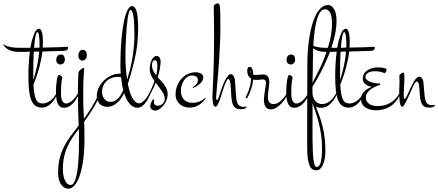

<svg xmlns="http://www.w3.org/2000/svg" viewBox="-155 -647 2595 1137"><path d="M189.9 -106Q186.5 -96.2 179.2 -79.6Q171.9 -63 159.4 -47.1Q147 -31.2 129.2 -20Q111.3 -8.8 87.9 -9.8Q66.9 -11.2 52.7 -22Q38.6 -32.7 29.8 -54.9Q21 -77.1 17.1 -111.1Q13.2 -145 13.2 -192.9Q13.2 -238.8 15.6 -275.6Q18.1 -312.5 22 -340.8Q-0.5 -339.8 -17.3 -339.8Q-34.2 -339.8 -41 -339.8Q-55.2 -339.8 -69.1 -341.8Q-83 -343.8 -95.2 -348.6Q-107.4 -353.5 -117.7 -361.6Q-127.9 -369.6 -134.8 -381.8L-132.8 -386.2Q-132.3 -385.3 -128.2 -381.6Q-124 -377.9 -113.3 -374Q-102.5 -370.1 -84 -366.9Q-65.4 -363.8 -36.1 -363.8H24.9Q32.7 -407.7 40.8 -429.4Q48.8 -451.2 51.8 -457Q55.7 -465.3 63.2 -471.2Q70.8 -477.1 76.2 -477.1Q86.4 -477.1 92.8 -457.5Q99.1 -438 99.1 -397Q99.1 -389.6 98.6 -381.6Q98.1 -373.5 98.1 -365.2Q121.6 -365.7 142.8 -366.2Q164.1 -366.7 180.9 -367.2Q197.8 -367.7 209.2 -368.2Q220.7 -368.7 224.1 -369.1Q226.6 -369.1 232.4 -369.6Q238.3 -370.1 240.2 -370.1Q248 -370.1 248 -365.2Q248 -358.4 243.9 -352.8Q239.7 -347.2 227.1 -346.2Q224.6 -345.7 212.6 -345.5Q200.7 -345.2 182.6 -344.7Q164.6 -344.2 142.1 -343.5Q119.6 -342.8 96.2 -341.8Q91.3 -300.3 78.6 -251.2Q65.9 -202.1 43 -146Q44.9 -113.8 48.6 -92.3Q52.2 -70.8 58.6 -57.9Q64.9 -44.9 74.5 -39.6Q84 -34.2 97.2 -34.2Q111.3 -34.2 123.5 -39.6Q135.7 -44.9 145.8 -53Q155.8 -61 163.3 -70.6Q170.9 -80.1 176 -88.4Q181.2 -96.7 183.8 -102.1Q186.5 -107.4 187 -107.9ZM77.1 -341.8Q68.8 -341.8 61 -341.3Q53.2 -340.8 44.9 -340.8Q43.5 -313 42.7 -283.7Q42 -254.4 42 -228V-172.9Q56.2 -217.3 65.2 -259.3Q74.2 -301.3 77.1 -341.8ZM46.9 -363.8Q54.7 -363.8 62.7 -364.5Q70.8 -365.2 79.1 -365.2V-381.8Q79.1 -406.2 77.6 -420.9Q76.2 -435.5 74.5 -443.6Q72.8 -451.7 70.6 -454.3Q68.4 -457 66.9 -457Q63 -457 60.1 -449.7Q57.1 -442.4 54.7 -429.9Q52.2 -417.5 50.3 -400.4Q48.3 -383.3 46.9 -363.8Z M194.3 -203.1Q198.2 -203.1 201.9 -200.9Q205.6 -198.7 208.3 -196.3Q210.9 -193.8 212.6 -191.2Q214.4 -188.5 214.4 -188Q214.4 -187.5 213.1 -182.9Q211.9 -178.2 210.2 -167.5Q208.5 -156.7 207.3 -139.4Q206.1 -122.1 206.1 -96.2Q206.1 -61.5 214.6 -47.9Q223.1 -34.2 235.4 -34.2Q247.6 -34.2 259.5 -41.5Q271.5 -48.8 282.2 -60.5Q293 -72.3 302.5 -87.2Q312 -102.1 319.3 -117.2L322.3 -115.2Q320.3 -110.4 316.4 -100.3Q312.5 -90.3 306.6 -78.6Q300.8 -66.9 292.7 -54.4Q284.7 -42 274.2 -32Q263.7 -22 251.2 -15.4Q238.8 -8.8 224.1 -8.8Q213.9 -8.8 205.3 -12.7Q196.8 -16.6 190.2 -27.1Q183.6 -37.6 179.9 -56.2Q176.3 -74.7 176.3 -104Q176.3 -119.1 177.5 -136.5Q178.7 -153.8 180.9 -168.7Q183.1 -183.6 186.5 -193.4Q189.9 -203.1 194.3 -203.1ZM206.1 -324.2Q218.3 -324.2 223.6 -315.7Q229 -307.1 229 -294.9Q229 -280.8 221.2 -272.9Q213.4 -265.1 202.1 -265.1Q193.8 -265.1 186 -271.5Q178.2 -277.8 178.2 -292Q178.2 -307.6 186 -315.9Q193.8 -324.2 206.1 -324.2Z M189 377Q189 327.6 198.7 289.8Q208.5 252 225.1 219.7Q241.7 187.5 263.9 158.2Q286.1 128.9 311 96.2Q310.1 72.8 309.3 51.3Q308.6 29.8 307.9 6.3Q307.1 -17.1 306.6 -43.9Q306.2 -70.8 306.2 -105Q306.2 -114.7 306.6 -132.3Q307.1 -149.9 307.6 -167.2Q308.1 -184.6 308.6 -198Q309.1 -211.4 309.1 -212.9Q309.1 -217.8 310.8 -221.2Q312.5 -224.6 314 -226.1Q315.4 -228 318.8 -231.2Q322.3 -234.4 326.4 -237.5Q330.6 -240.7 334 -242.9Q337.4 -245.1 338.9 -245.1Q342.3 -245.1 342.8 -243.2Q343.3 -241.2 343.3 -240.2Q343.3 -239.3 342.5 -228.8Q341.8 -218.3 340.6 -199.7Q339.4 -181.2 338.6 -155.8Q337.9 -130.4 337.9 -100.1Q337.9 -69.8 338.1 -46.9Q338.4 -23.9 339.1 -5.9Q339.8 12.2 340.6 27.1Q341.3 42 342.3 56.2Q364.3 25.9 386.2 -9.3Q408.2 -44.4 430.2 -89.8L437 -83Q414.6 -32.7 390.6 4.9Q366.7 42.5 343.3 74.2Q344.2 93.8 344.7 116.9Q345.2 140.1 345.2 174.8Q345.2 248.5 337.2 304Q329.1 359.4 315.9 396.2Q302.7 433.1 285.6 451.7Q268.6 470.2 250 470.2Q238.3 470.2 227.1 464.1Q215.8 458 207.5 446.3Q199.2 434.6 194.1 417.2Q189 399.9 189 377ZM313 189.9Q313 168 312.5 149.9Q312 131.8 312 115.2Q292 141.6 274.9 166.7Q257.8 191.9 244.9 220Q231.9 248 224.6 281.2Q217.3 314.5 217.3 356.9Q217.3 371.1 219.7 387.2Q222.2 403.3 227.8 417Q233.4 430.7 241.9 439.5Q250.5 448.2 263.2 448.2Q272.9 448.2 280.8 437.7Q288.6 427.2 293.9 408.9Q299.3 390.6 303 365.7Q306.6 340.8 308.8 312Q311 283.2 312 252.2Q313 221.2 313 189.9ZM334 -352.1Q345.2 -352.1 352.1 -344.2Q358.9 -336.4 358.9 -320.8Q358.9 -303.7 350.8 -295.9Q342.8 -288.1 332 -288.1Q324.7 -288.1 316.9 -294.7Q309.1 -301.3 309.1 -317.9Q309.1 -333.5 316.7 -342.8Q324.2 -352.1 334 -352.1Z M560.1 -210.9Q558.6 -225.1 558.3 -240.2Q558.1 -255.4 558.1 -272Q558.1 -307.1 559.8 -345.9Q561.5 -384.8 565.2 -422.4Q568.8 -460 574.2 -494.1Q579.6 -528.3 587.4 -554.2Q595.2 -580.1 605 -595.5Q614.7 -610.8 627 -610.8Q645.5 -610.8 654.3 -578.1Q663.1 -545.4 663.1 -477.1Q663.1 -437 658 -387.5Q652.8 -337.9 640.1 -286.1Q629.4 -241.7 619.9 -208.3Q610.4 -174.8 602.1 -149.9Q606.4 -126.5 613 -105.5Q619.6 -84.5 627.9 -68.8Q636.2 -53.2 646.5 -44.2Q656.7 -35.2 668.9 -35.2Q679.2 -35.2 689.5 -43.5Q699.7 -51.8 708.7 -63Q717.8 -74.2 724.9 -85.9Q731.9 -97.7 735.8 -105L740.2 -103Q740.2 -103 737.8 -96.2Q735.4 -89.4 730.5 -78.9Q725.6 -68.4 718.5 -56.2Q711.4 -43.9 702.6 -33.4Q693.8 -22.9 683.1 -15.9Q672.4 -8.8 660.2 -8.8Q633.8 -8.8 613.8 -31.2Q593.8 -53.7 580.1 -96.2Q573.2 -80.6 563 -65.7Q552.7 -50.8 540 -39.3Q527.3 -27.8 512 -21Q496.6 -14.2 480 -14.2Q467.3 -14.2 455.8 -18.6Q444.3 -22.9 436 -31.5Q427.7 -40 422.9 -51.8Q418 -63.5 418 -78.1Q418 -103 429.2 -126.7Q440.4 -150.4 459.5 -169.2Q478.5 -188 503.2 -199.5Q527.8 -210.9 555.2 -210.9ZM618.2 -587.9Q612.8 -587.9 608.6 -574Q604.5 -560.1 601.1 -537.1Q597.7 -514.2 595.2 -484.4Q592.8 -454.6 591.1 -423.3Q589.4 -392.1 588.6 -361.6Q587.9 -331.1 587.9 -306.2Q587.9 -277.3 590.3 -243.4Q592.8 -209.5 598.1 -175.8Q605.5 -199.2 613.3 -228.8Q621.1 -258.3 627.2 -292.2Q633.3 -326.2 637.2 -364Q641.1 -401.9 641.1 -442.9Q641.1 -476.6 639.6 -503.4Q638.2 -530.3 635.5 -549.1Q632.8 -567.9 628.4 -577.9Q624 -587.9 618.2 -587.9ZM499 -43.9Q514.2 -43.9 525.9 -50.5Q537.6 -57.1 546.9 -67.1Q556.2 -77.1 563 -89.4Q569.8 -101.6 575.2 -112.8Q570.3 -130.4 567.4 -149.2Q564.5 -168 562 -189Q554.7 -191.9 545.9 -191.9Q520.5 -191.9 502.2 -183.8Q483.9 -175.8 472.2 -163.1Q460.4 -150.4 454.8 -134.8Q449.2 -119.1 449.2 -104Q449.2 -78.1 463.1 -61Q477.1 -43.9 499 -43.9Z M708 -59.1Q724.6 -85.4 737.8 -113Q751 -140.6 759.8 -167Q748 -183.6 740 -200.9Q731.9 -218.3 731.9 -236.8Q731.9 -254.9 735.4 -269.5Q738.8 -284.2 744.6 -294.4Q750.5 -304.7 757.8 -310.3Q765.1 -315.9 772.9 -315.9Q783.7 -315.9 790.3 -305.2Q796.9 -294.4 795.9 -277.8Q794.9 -258.3 790.8 -235.8Q786.6 -213.4 778.8 -189.9Q788.6 -178.7 799.1 -167.7Q809.6 -156.7 818.1 -145Q826.7 -133.3 832.3 -119.9Q837.9 -106.4 837.9 -90.8Q837.9 -69.3 829.8 -51.3Q821.8 -33.2 810.5 -20Q799.3 -6.8 787.1 0.5Q774.9 7.8 766.1 7.8Q751 7.8 742.9 0Q734.9 -7.8 734.9 -17.1Q734.9 -24.4 737.3 -31.7Q739.7 -39.1 742.9 -45.2Q746.1 -51.3 749.3 -55.2Q752.4 -59.1 753.9 -59.1Q756.3 -59.1 757.1 -57.4Q757.8 -55.7 757.8 -54.2Q757.8 -51.8 757.3 -47.4Q756.8 -43 756.8 -40Q756.8 -31.7 762.5 -26.4Q768.1 -21 780.8 -21Q786.1 -21 793 -23.4Q799.8 -25.9 806.2 -31.2Q812.5 -36.6 816.7 -44.7Q820.8 -52.7 820.8 -64Q820.8 -74.2 815.9 -85.4Q811 -96.7 803.2 -108.4Q795.4 -120.1 785.9 -132.3Q776.4 -144.5 767.1 -157.2Q755.9 -129.4 742.4 -103.3Q729 -77.1 713.9 -55.2ZM745.1 -262.2Q745.1 -243.7 752 -229.2Q758.8 -214.8 770 -201.2Q773.9 -216.3 775.4 -230.2Q776.9 -244.1 776.9 -256.8Q776.9 -291 761.7 -291Q757.3 -291 751.2 -284.4Q745.1 -277.8 745.1 -262.2Z M1004.9 -219.2Q1012.2 -219.2 1020 -217.3Q1027.8 -215.3 1034.2 -211.7Q1040.5 -208 1044.7 -202.6Q1048.8 -197.3 1048.8 -189.9Q1048.8 -174.3 1039.3 -162.6Q1029.8 -150.9 1018.6 -142.6Q1005.4 -133.3 988.8 -126L985.8 -130.9Q994.6 -135.7 1001.5 -142.1Q1007.3 -147.5 1012.2 -155.5Q1017.1 -163.6 1017.1 -173.8Q1017.1 -183.6 1008.3 -191.9Q999.5 -200.2 983.9 -200.2Q968.3 -200.2 955.8 -192.1Q943.4 -184.1 934.6 -171.1Q925.8 -158.2 920.9 -141.8Q916 -125.5 916 -108.9Q916 -94.7 920.2 -81.8Q924.3 -68.8 932.6 -59.1Q940.9 -49.3 954.1 -43.7Q967.3 -38.1 985.8 -38.1Q1003.9 -38.1 1017.6 -42.7Q1031.2 -47.4 1040.5 -52.7Q1051.3 -59.1 1059.1 -67.9L1063 -64.9Q1053.2 -49.3 1039.6 -37.1Q1027.3 -26.9 1009.3 -18.3Q991.2 -9.8 965.8 -9.8Q952.1 -9.8 937.7 -14.4Q923.3 -19 911.6 -28.6Q899.9 -38.1 892.3 -53Q884.8 -67.9 884.8 -87.9Q884.8 -113.8 893.8 -137.7Q902.8 -161.6 918.9 -179.7Q935.1 -197.8 957 -208.5Q979 -219.2 1004.9 -219.2Z M1103 -74.2Q1103 -86.9 1104.5 -115.5Q1106 -144 1107.9 -188Q1109.9 -231.9 1111.3 -290.5Q1112.8 -349.1 1112.8 -421.9Q1112.8 -457.5 1112.5 -490.5Q1112.3 -523.4 1111.8 -549.1Q1111.3 -574.7 1111.1 -590.6Q1110.8 -606.4 1110.8 -607.9Q1110.8 -611.8 1112.1 -614.7Q1113.3 -617.7 1117.2 -620.1Q1120.1 -621.6 1124.3 -624.3Q1128.4 -627 1132.8 -627Q1138.2 -627 1141.1 -624Q1144 -621.6 1145.8 -615Q1147.5 -608.4 1148.4 -592.5Q1149.4 -576.7 1149.7 -548.6Q1149.9 -520.5 1149.9 -476.1Q1149.9 -435.1 1147.9 -391.1Q1146 -347.2 1143.3 -304.7Q1140.6 -262.2 1137.5 -223.1Q1134.3 -184.1 1131.6 -152.8Q1128.9 -121.6 1127 -100.8Q1125 -80.1 1125 -74.2Q1125 -71.8 1125 -68.4Q1125 -64.9 1125.5 -61.8Q1126 -58.6 1127 -56.4Q1127.9 -54.2 1129.9 -54.2Q1134.8 -54.2 1140.1 -69.8Q1145.5 -85.4 1153.8 -111.8Q1159.2 -128.4 1166 -145.5Q1172.9 -162.6 1180.4 -176.5Q1188 -190.4 1196 -199.2Q1204.1 -208 1211.9 -208Q1217.8 -208 1221.9 -204.6Q1226.1 -201.2 1229 -196Q1231.9 -190.9 1233.4 -185.1Q1234.9 -179.2 1235.8 -173.8Q1236.3 -168 1237.3 -156.2Q1238.3 -144.5 1239.3 -129.4Q1240.2 -114.3 1241.5 -97.7Q1242.7 -81.1 1244.1 -65.9Q1246.6 -38.6 1257.3 -26.4Q1268.1 -14.2 1285.2 -14.2Q1292 -14.2 1295.9 -15.1Q1299.8 -16.1 1303.2 -16.1Q1305.7 -16.1 1304.2 -11.2Q1303.2 -9.3 1295.9 -4.6Q1288.6 0 1270 0Q1254.4 0 1243.9 -5.1Q1233.4 -10.3 1227.3 -21.2Q1221.2 -32.2 1218 -50Q1214.8 -67.9 1213.9 -92.8Q1212.9 -106.9 1212.2 -122.3Q1211.4 -137.7 1209.7 -150.4Q1208 -163.1 1205.1 -171.1Q1202.1 -179.2 1196.8 -179.2Q1192.4 -179.2 1187 -169.2Q1181.6 -159.2 1176.5 -145.8Q1171.4 -132.3 1167 -118.9Q1162.6 -105.5 1160.2 -98.1Q1158.2 -92.3 1154.3 -78.6Q1150.4 -64.9 1145 -50.8Q1139.6 -36.6 1133.3 -25.9Q1127 -15.1 1120.1 -15.1Q1114.3 -15.1 1110.8 -21.7Q1107.4 -28.3 1105.7 -37.8Q1104 -47.4 1103.5 -57.4Q1103 -67.4 1103 -74.2Z M1403.8 -206.1Q1416 -206.1 1423.3 -200.9Q1430.7 -195.8 1434.3 -188.7Q1438 -181.6 1439 -174.3Q1439.9 -167 1439.9 -162.1Q1439.9 -156.2 1438.5 -143.6Q1437 -130.9 1435.5 -117.2Q1434.1 -103.5 1432.6 -91.8Q1431.2 -80.1 1431.2 -76.2Q1431.2 -66.4 1432.6 -58.3Q1434.1 -50.3 1438 -43.9Q1441.9 -37.6 1448.7 -34.2Q1455.6 -30.8 1466.8 -30.8Q1487.3 -30.8 1509.8 -51.3Q1532.2 -71.8 1551.8 -107.9L1554.7 -106Q1549.3 -87.9 1538.1 -69.1Q1526.9 -50.3 1512.2 -34.7Q1497.6 -19 1481 -9Q1464.4 1 1448.7 1Q1435.5 1 1427.5 -4.6Q1419.4 -10.3 1415 -18.8Q1410.6 -27.3 1409.2 -37.4Q1407.7 -47.4 1407.7 -56.2Q1407.7 -66.9 1409.7 -81.3Q1411.6 -95.7 1413.8 -110.1Q1416 -124.5 1418 -137.2Q1419.9 -149.9 1419.9 -157.2Q1419.9 -163.6 1417.7 -167.5Q1415.5 -171.4 1412.1 -173.6Q1408.7 -175.8 1405.3 -176.3Q1401.9 -176.8 1399.9 -176.8Q1394.5 -176.8 1386 -175.3Q1377.4 -173.8 1361.8 -173.8Q1357.4 -173.8 1353 -174.3Q1348.6 -174.8 1343.8 -175.8Q1342.3 -156.7 1337.6 -138.7Q1333 -120.6 1327.4 -105.5Q1321.8 -90.3 1315.9 -79.3Q1310.1 -68.4 1306.2 -64Q1299.8 -64 1299.8 -69.8Q1300.3 -72.8 1304.9 -81.8Q1309.6 -90.8 1315.2 -105Q1320.8 -119.1 1325.9 -138.7Q1331.1 -158.2 1332 -182.1Q1309.1 -195.3 1309.1 -229Q1309.1 -238.3 1312.7 -244.6Q1316.4 -251 1323.7 -251Q1334.5 -251 1339.1 -238.5Q1343.8 -226.1 1344.7 -205.1Q1348.1 -204.1 1351.3 -203.6Q1354.5 -203.1 1358.9 -203.1Q1371.6 -203.1 1382.6 -204.6Q1393.6 -206.1 1403.8 -206.1ZM1329.1 -217.8Q1329.1 -215.8 1331.1 -213.9Q1330.6 -216.3 1330.3 -218.8Q1330.1 -221.2 1329.6 -222.7Q1329.1 -224.6 1329.1 -226.1Q1327.6 -226.1 1326.7 -224.6Q1325.7 -223.1 1329.1 -217.8Z M1558.1 -203.1Q1562 -203.1 1565.7 -200.9Q1569.3 -198.7 1572 -196.3Q1574.7 -193.8 1576.4 -191.2Q1578.1 -188.5 1578.1 -188Q1578.1 -187.5 1576.9 -182.9Q1575.7 -178.2 1574 -167.5Q1572.3 -156.7 1571 -139.4Q1569.8 -122.1 1569.8 -96.2Q1569.8 -61.5 1578.4 -47.9Q1586.9 -34.2 1599.1 -34.2Q1611.3 -34.2 1623.3 -41.5Q1635.3 -48.8 1646 -60.5Q1656.7 -72.3 1666.3 -87.2Q1675.8 -102.1 1683.1 -117.2L1686 -115.2Q1684.1 -110.4 1680.2 -100.3Q1676.3 -90.3 1670.4 -78.6Q1664.6 -66.9 1656.5 -54.4Q1648.4 -42 1637.9 -32Q1627.4 -22 1615 -15.4Q1602.5 -8.8 1587.9 -8.8Q1577.6 -8.8 1569.1 -12.7Q1560.5 -16.6 1554 -27.1Q1547.4 -37.6 1543.7 -56.2Q1540 -74.7 1540 -104Q1540 -119.1 1541.3 -136.5Q1542.5 -153.8 1544.7 -168.7Q1546.9 -183.6 1550.3 -193.4Q1553.7 -203.1 1558.1 -203.1ZM1569.8 -324.2Q1582 -324.2 1587.4 -315.7Q1592.8 -307.1 1592.8 -294.9Q1592.8 -280.8 1585 -272.9Q1577.1 -265.1 1565.9 -265.1Q1557.6 -265.1 1549.8 -271.5Q1542 -277.8 1542 -292Q1542 -307.6 1549.8 -315.9Q1557.6 -324.2 1569.8 -324.2Z M1719.7 361.8Q1706.5 361.8 1696 355.7Q1685.5 349.6 1678.5 334Q1671.4 318.4 1667.7 292Q1664.1 265.6 1664.1 225.1Q1664.1 137.2 1664.1 72.5Q1664.1 7.8 1664.3 -39.6Q1664.6 -86.9 1664.6 -120.1Q1664.6 -153.3 1664.8 -179Q1665 -204.6 1665 -225.8Q1665 -247.1 1665 -270Q1665 -307.1 1668 -347.2Q1670.9 -387.2 1677 -425.8Q1683.1 -464.4 1692.9 -499Q1702.6 -533.7 1716.3 -560.1Q1730 -586.4 1748 -601.8Q1766.1 -617.2 1789.1 -617.2Q1797.9 -617.2 1806.6 -611.6Q1815.4 -606 1822.5 -594.5Q1829.6 -583 1833.7 -565.9Q1837.9 -548.8 1837.9 -525.9Q1837.9 -485.8 1829.3 -444.3Q1820.8 -402.8 1807.1 -362.8Q1793.5 -322.8 1776.9 -286.1Q1760.3 -249.5 1744.6 -219.2Q1729 -189 1715.8 -167Q1702.6 -145 1695.8 -134.8Q1695.8 -133.3 1695.6 -131.1Q1695.3 -128.9 1695.3 -124.3Q1695.3 -119.6 1695.3 -111.6Q1695.3 -103.5 1695.8 -89.8Q1697.3 -75.7 1702.4 -64.7Q1707.5 -53.7 1715.1 -46.1Q1722.7 -38.6 1731.7 -34.7Q1740.7 -30.8 1750 -30.8Q1769.5 -30.8 1784.4 -38.8Q1799.3 -46.9 1811 -59.3Q1822.8 -71.8 1831.5 -87.2Q1840.3 -102.5 1847.7 -117.2L1851.1 -115.2Q1846.7 -104 1838.6 -85.9Q1830.6 -67.9 1818.1 -50.8Q1805.7 -33.7 1788.1 -21.2Q1770.5 -8.8 1747.1 -8.8Q1740.2 -8.8 1732.2 -10Q1724.1 -11.2 1715.8 -16.1Q1728 14.6 1738.3 44.2Q1748.5 73.7 1756.1 105Q1763.7 136.2 1767.8 170.7Q1772 205.1 1772 246.1Q1772 272 1767.8 293.2Q1763.7 314.5 1756.8 329.8Q1750 345.2 1740.2 353.5Q1730.5 361.8 1719.7 361.8ZM1697.8 -272.9Q1697.8 -258.8 1697.5 -242.7Q1697.3 -226.6 1696.8 -211.2Q1696.3 -195.8 1696 -181.6Q1695.8 -167.5 1695.8 -157.2Q1704.1 -172.9 1716.1 -195.8Q1728 -218.8 1741 -246.3Q1753.9 -273.9 1766.4 -305.7Q1778.8 -337.4 1788.8 -370.6Q1798.8 -403.8 1804.9 -438Q1811 -472.2 1811 -504.9Q1811 -522.5 1809.3 -538.3Q1807.6 -554.2 1803 -565.9Q1798.3 -577.6 1790.3 -584.7Q1782.2 -591.8 1769 -591.8Q1755.4 -591.8 1744.6 -579.3Q1733.9 -566.9 1726.1 -544.7Q1718.3 -522.5 1712.9 -492.2Q1707.5 -461.9 1704.1 -426.5Q1700.7 -391.1 1699.2 -351.8Q1697.8 -312.5 1697.8 -272.9ZM1752 229Q1752 190.4 1747.1 155.3Q1742.2 120.1 1734.4 87.6Q1726.6 55.2 1716.3 24.7Q1706.1 -5.9 1695.8 -35.2V47.9Q1695.8 83 1695.6 118.4Q1695.3 153.8 1695.8 186.5Q1696.3 219.2 1697.5 247.6Q1698.7 275.9 1701.2 296.9Q1703.6 317.9 1708.3 329.8Q1712.9 341.8 1719.7 341.8Q1727.1 341.8 1733.2 336.2Q1739.3 330.6 1743.4 317.6Q1747.6 304.7 1749.8 283Q1752 261.2 1752 229Z M2006.8 -106Q2003.4 -96.2 1996.1 -79.6Q1988.8 -63 1976.3 -47.1Q1963.9 -31.2 1946 -20Q1928.2 -8.8 1904.8 -9.8Q1883.8 -11.2 1869.6 -22Q1855.5 -32.7 1846.7 -54.9Q1837.9 -77.1 1834 -111.1Q1830.1 -145 1830.1 -192.9Q1830.1 -238.8 1832.5 -275.6Q1835 -312.5 1838.9 -340.8Q1816.4 -339.8 1799.6 -339.8Q1782.7 -339.8 1775.9 -339.8Q1761.7 -339.8 1747.8 -341.8Q1733.9 -343.8 1721.7 -348.6Q1709.5 -353.5 1699.2 -361.6Q1689 -369.6 1682.1 -381.8L1684.1 -386.2Q1684.6 -385.3 1688.7 -381.6Q1692.9 -377.9 1703.6 -374Q1714.4 -370.1 1732.9 -366.9Q1751.5 -363.8 1780.8 -363.8H1841.8Q1849.6 -407.7 1857.7 -429.4Q1865.7 -451.2 1868.7 -457Q1872.6 -465.3 1880.1 -471.2Q1887.7 -477.1 1893.1 -477.1Q1903.3 -477.1 1909.7 -457.5Q1916 -438 1916 -397Q1916 -389.6 1915.5 -381.6Q1915 -373.5 1915 -365.2Q1938.5 -365.7 1959.7 -366.2Q1981 -366.7 1997.8 -367.2Q2014.6 -367.7 2026.1 -368.2Q2037.6 -368.7 2041 -369.1Q2043.5 -369.1 2049.3 -369.6Q2055.2 -370.1 2057.1 -370.1Q2064.9 -370.1 2064.9 -365.2Q2064.9 -358.4 2060.8 -352.8Q2056.6 -347.2 2043.9 -346.2Q2041.5 -345.7 2029.5 -345.5Q2017.6 -345.2 1999.5 -344.7Q1981.4 -344.2 1959 -343.5Q1936.5 -342.8 1913.1 -341.8Q1908.2 -300.3 1895.5 -251.2Q1882.8 -202.1 1859.9 -146Q1861.8 -113.8 1865.5 -92.3Q1869.1 -70.8 1875.5 -57.9Q1881.8 -44.9 1891.4 -39.6Q1900.9 -34.2 1914.1 -34.2Q1928.2 -34.2 1940.4 -39.6Q1952.6 -44.9 1962.6 -53Q1972.7 -61 1980.2 -70.6Q1987.8 -80.1 1992.9 -88.4Q1998 -96.7 2000.7 -102.1Q2003.4 -107.4 2003.9 -107.9ZM1894 -341.8Q1885.7 -341.8 1877.9 -341.3Q1870.1 -340.8 1861.8 -340.8Q1860.4 -313 1859.6 -283.7Q1858.9 -254.4 1858.9 -228V-172.9Q1873 -217.3 1882.1 -259.3Q1891.1 -301.3 1894 -341.8ZM1863.8 -363.8Q1871.6 -363.8 1879.6 -364.5Q1887.7 -365.2 1896 -365.2V-381.8Q1896 -406.2 1894.5 -420.9Q1893.1 -435.5 1891.4 -443.6Q1889.6 -451.7 1887.5 -454.3Q1885.3 -457 1883.8 -457Q1879.9 -457 1877 -449.7Q1874 -442.4 1871.6 -429.9Q1869.1 -417.5 1867.2 -400.4Q1865.2 -383.3 1863.8 -363.8Z M2127.9 -241.2Q2134.3 -239.7 2134.3 -232.9Q2134.3 -231 2133.1 -227.8Q2131.8 -224.6 2130.1 -221.4Q2128.4 -218.3 2126.5 -216.1Q2124.5 -213.9 2123 -213.9Q2120.6 -213.9 2117.2 -215.6Q2113.8 -217.3 2107.4 -219.5Q2101.1 -221.7 2090.8 -223.4Q2080.6 -225.1 2064 -225.1Q2040.5 -225.1 2024.9 -216.3Q2009.3 -207.5 2009.3 -191.9Q2009.3 -180.7 2018.8 -173.1Q2028.3 -165.5 2041.3 -161.1Q2054.2 -156.7 2067.6 -154.8Q2081.1 -152.8 2088.4 -152.8Q2093.8 -152.8 2095.5 -151.1Q2097.2 -149.4 2097.2 -147.9Q2097.2 -144 2094 -143.3Q2090.8 -142.6 2085.9 -141.1Q2073.2 -136.7 2060.1 -130.1Q2046.9 -123.5 2035.9 -114.5Q2024.9 -105.5 2018.1 -94.2Q2011.2 -83 2011.2 -69.8Q2011.2 -47.9 2029.1 -33.4Q2046.9 -19 2079.1 -19Q2115.7 -19 2140.1 -30Q2164.6 -41 2180.4 -55.7Q2196.3 -70.3 2205.1 -85.2Q2213.9 -100.1 2218.3 -107.9L2221.2 -106Q2212.9 -82 2200 -61.5Q2187 -41 2168.7 -26.1Q2150.4 -11.2 2126 -2.7Q2101.6 5.9 2070.3 5.9Q2051.3 5.9 2035.2 1.2Q2019 -3.4 2007.3 -11.7Q1995.6 -20 1989.3 -32.2Q1982.9 -44.4 1982.9 -60.1Q1982.9 -78.1 1991.2 -91.3Q1999.5 -104.5 2010.3 -113Q2021 -121.6 2031.5 -126.2Q2042 -130.9 2046.4 -132.8Q2031.2 -135.3 2019.5 -141.1Q2009.8 -146.5 2001.5 -156Q1993.2 -165.5 1993.2 -182.1Q1993.2 -197.3 2000.5 -209.7Q2007.8 -222.2 2020.3 -230.5Q2032.7 -238.8 2049.1 -243.4Q2065.4 -248 2084 -248Q2094.7 -248 2105.7 -246.6Q2116.7 -245.1 2127.9 -241.2Z M2232.9 -217.8Q2235.4 -217.8 2236.8 -213.9Q2238.3 -210 2239 -204.6Q2239.7 -199.2 2239.7 -193.1Q2239.7 -187 2239.7 -182.1Q2239.7 -169.4 2239 -156Q2238.3 -142.6 2237.5 -130.1Q2236.8 -117.7 2236.3 -107.2Q2235.8 -96.7 2235.8 -89.8Q2235.8 -77.1 2236.8 -69.6Q2237.8 -62 2241.7 -62Q2244.1 -62 2248 -68.4Q2252 -74.7 2256.6 -83.7Q2261.2 -92.8 2265.6 -103Q2270 -113.3 2273.9 -121.1Q2278.8 -131.3 2284.9 -143.8Q2291 -156.2 2297.9 -167.2Q2304.7 -178.2 2312.3 -185.5Q2319.8 -192.9 2328.1 -192.9Q2333.5 -192.9 2337.6 -189.9Q2341.8 -187 2344.7 -182.4Q2347.7 -177.7 2349.4 -172.6Q2351.1 -167.5 2352.1 -163.1Q2353.5 -151.9 2355.2 -127.7Q2356.9 -103.5 2359.9 -76.2Q2362.3 -48.8 2373 -36.4Q2383.8 -23.9 2400.9 -23.9Q2407.7 -23.9 2411.9 -24.9Q2416 -25.9 2418.9 -25.9Q2421.4 -25.9 2419.9 -21Q2419.4 -20 2417.7 -18.3Q2416 -16.6 2412.1 -14.6Q2408.2 -12.7 2401.6 -11.2Q2395 -9.8 2385.7 -9.8Q2370.1 -9.8 2359.9 -14.9Q2349.6 -20 2343.3 -31.2Q2336.9 -42.5 2334 -60.3Q2331.1 -78.1 2330.1 -103Q2329.1 -114.7 2328.4 -125.7Q2327.6 -136.7 2325.9 -145.3Q2324.2 -153.8 2321.3 -158.9Q2318.4 -164.1 2313 -164.1Q2308.6 -164.1 2302.5 -155.3Q2296.4 -146.5 2290.5 -134.5Q2284.7 -122.6 2279.5 -109.9Q2274.4 -97.2 2271 -89.8Q2260.3 -66.9 2253.2 -52.2Q2246.1 -37.6 2237.8 -23.9Q2235.4 -20 2232.7 -17.6Q2230 -15.1 2226.1 -15.1Q2220.2 -15.1 2216.8 -24.9Q2213.4 -34.7 2211.7 -47.4Q2210 -60.1 2209.5 -73Q2209 -85.9 2209 -92.8Q2209 -100.6 2209.2 -111.8Q2209.5 -123 2210 -133.8Q2210.4 -144.5 2210.7 -153.3Q2210.9 -162.1 2210.9 -165Q2210.9 -168 2210.7 -173.1Q2210.4 -178.2 2210.4 -183.3Q2210.4 -188.5 2210.2 -192.6Q2210 -196.8 2210 -198.2Q2210 -202.1 2212.2 -204.8Q2214.4 -207.5 2216.8 -209Q2219.2 -210.4 2224.6 -214.1Q2230 -217.8 2232.9 -217.8Z"/></svg>

Font: Stalemate
Style: Regular
Weight: 400
Designer: Astigmatic (AOETI)
Foundry: Astigmatic (AOETI)
Version: Version 001.000